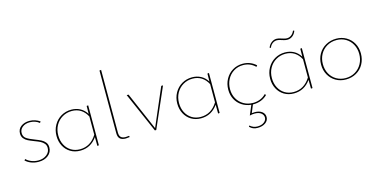

<svg xmlns="http://www.w3.org/2000/svg" viewBox="-87 -1182 3737 1889"><g transform="rotate(-15 1782.0 -237.0)"><path d="M45 -47 56 -58Q76 -37 109 -24Q142 -11 178 -11Q229 -11 263.5 -38Q298 -65 298 -107Q298 -134 283 -151.5Q268 -169 247 -180Q226 -191 188 -205Q149 -220 126 -231.5Q103 -243 87 -263Q71 -283 71 -313Q71 -358 105.5 -384Q140 -410 192 -410Q221 -410 248.5 -401Q276 -392 298 -376L288 -363Q270 -379 244.5 -387.5Q219 -396 192 -396Q147 -396 117.5 -373Q88 -350 88 -314Q88 -277 115 -258Q142 -239 196 -219Q235 -204 258.5 -192Q282 -180 298.5 -159.5Q315 -139 315 -108Q315 -59 276.5 -28Q238 3 178 3Q137 3 101.5 -11Q66 -25 45 -47Z M791 -408V-1L775 1L774 -89Q709 3 602 3Q546 3 503 -23Q460 -49 436 -94.5Q412 -140 412 -197Q412 -257 439.5 -306Q467 -355 514 -382.5Q561 -410 618 -410Q667 -410 707 -389Q747 -368 774 -325L775 -406ZM774 -113V-299Q749 -347 710 -371.5Q671 -396 620 -396Q567 -396 523.5 -370.5Q480 -345 455 -300Q430 -255 430 -198Q430 -144 452 -101.5Q474 -59 513 -35Q552 -11 603 -11Q711 -11 774 -113Z M987 -72V-710L1004 -712V-74Q1004 -40 1020 -25.5Q1036 -11 1067 -11Q1083 -11 1102 -14L1105 -1Q1077 3 1064 3Q1026 3 1006.5 -14.5Q987 -32 987 -72Z M1553 -407 1375 0H1361L1183 -407H1202L1369 -21L1535 -407Z M2021 -408V-1L2005 1L2004 -89Q1939 3 1832 3Q1776 3 1733 -23Q1690 -49 1666 -94.5Q1642 -140 1642 -197Q1642 -257 1669.5 -306Q1697 -355 1744 -382.5Q1791 -410 1848 -410Q1897 -410 1937 -389Q1977 -368 2004 -325L2005 -406ZM2004 -113V-299Q1979 -347 1940 -371.5Q1901 -396 1850 -396Q1797 -396 1753.5 -370.5Q1710 -345 1685 -300Q1660 -255 1660 -198Q1660 -144 1682 -101.5Q1704 -59 1743 -35Q1782 -11 1833 -11Q1941 -11 2004 -113Z M2359 3 2326 83Q2346 81 2356 81Q2402 81 2429.5 102Q2457 123 2457 157Q2457 193 2425.5 215.5Q2394 238 2345 238Q2319 238 2300 230Q2281 222 2264 205L2271 194Q2304 224 2347 224Q2389 224 2414.5 204.5Q2440 185 2440 157Q2440 131 2417 112.5Q2394 94 2352 94Q2325 94 2301 101L2343 2Q2291 -3 2249.5 -30Q2208 -57 2185 -100.5Q2162 -144 2162 -199Q2162 -258 2188.5 -306.5Q2215 -355 2261 -382.5Q2307 -410 2364 -410Q2442 -410 2499 -358L2488 -345Q2437 -396 2364 -396Q2311 -396 2269 -370Q2227 -344 2203.5 -299.5Q2180 -255 2180 -200Q2180 -145 2204.5 -102Q2229 -59 2271 -35Q2313 -11 2366 -11Q2405 -11 2439 -25Q2473 -39 2497 -65L2508 -54Q2481 -26 2444 -11.5Q2407 3 2365 3Z M2674 -489 2662 -493Q2673 -524 2697.5 -542.5Q2722 -561 2750 -561Q2770 -561 2801 -550Q2805 -549 2821 -544Q2837 -539 2852 -539Q2877 -539 2897 -554.5Q2917 -570 2928 -597L2940 -592Q2929 -561 2905.5 -542.5Q2882 -524 2852 -524Q2835 -524 2818 -529Q2801 -534 2798 -535Q2769 -546 2750 -546Q2725 -546 2704.5 -531Q2684 -516 2674 -489ZM2967 -408V-1L2951 1L2950 -89Q2885 3 2778 3Q2722 3 2679 -23Q2636 -49 2612 -94.5Q2588 -140 2588 -197Q2588 -257 2615.5 -306Q2643 -355 2690 -382.5Q2737 -410 2794 -410Q2843 -410 2883 -389Q2923 -368 2950 -325L2951 -406ZM2950 -113V-299Q2925 -347 2886 -371.5Q2847 -396 2796 -396Q2743 -396 2699.5 -370.5Q2656 -345 2631 -300Q2606 -255 2606 -198Q2606 -144 2628 -101.5Q2650 -59 2689 -35Q2728 -11 2779 -11Q2887 -11 2950 -113Z M3108 -201Q3108 -261 3135 -308.5Q3162 -356 3210 -383Q3258 -410 3317 -410Q3373 -410 3418.5 -383.5Q3464 -357 3489.5 -311Q3515 -265 3515 -207Q3515 -147 3488.5 -99Q3462 -51 3414.5 -24Q3367 3 3308 3Q3251 3 3205.5 -23.5Q3160 -50 3134 -96.5Q3108 -143 3108 -201ZM3498 -206Q3498 -260 3474.5 -303.5Q3451 -347 3409.5 -371.5Q3368 -396 3316 -396Q3262 -396 3218.5 -371Q3175 -346 3150.5 -301.5Q3126 -257 3126 -202Q3126 -147 3149.5 -103.5Q3173 -60 3215 -35.5Q3257 -11 3309 -11Q3363 -11 3406 -36.5Q3449 -62 3473.5 -106.5Q3498 -151 3498 -206Z"/></g></svg>

Font: Ysabeau Infant Thin
Style: Regular
Weight: 200
Designer: Christian Thalmann (Catharsis Fonts)
Version: Version 0.003